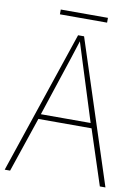

<svg xmlns="http://www.w3.org/2000/svg" viewBox="-91 -886 686 946"><g transform="rotate(10 252.0 -412.5)"><path d="M476 0 386 -275H120L27 0H0L241 -715H271L504 0ZM282 -601Q276 -621 269.5 -641Q263 -661 255 -687Q248 -665 241 -643.5Q234 -622 227 -600L128 -300H377ZM371 -825V-801H135V-825Z"/></g></svg>

Font: Noto Sans Kannada SemiCondensed Thin
Style: Regular
Weight: 100
Width: 4
Designer: Jelle Bosma - Monotype Design Team
Foundry: Monotype Imaging Inc.
Version: Version 2.005; ttfautohint (v1.8.4.7-5d5b)